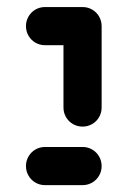

<svg xmlns="http://www.w3.org/2000/svg" viewBox="-20 -539 371 559"><path d="M55.6 -463Q55.6 -478.1 63 -490.9Q70.4 -503.7 83.1 -511.1Q95.9 -518.5 111.1 -518.5H220.4Q235.6 -518.5 248.3 -511.1Q261.1 -503.7 268.5 -490.9Q275.9 -478.1 275.9 -463Q275.9 -447.8 268.5 -435Q261.1 -422.2 248.3 -414.8Q235.6 -407.4 220.4 -407.4H111.1Q95.9 -407.4 83.1 -414.8Q70.4 -422.2 63 -435Q55.6 -447.8 55.6 -463ZM220.4 -518.5Q235.6 -518.5 248.3 -511.1Q261.1 -503.7 268.5 -490.9Q275.9 -478.1 275.9 -463V-225.9Q275.9 -210.7 268.5 -198Q261.1 -185.2 248.3 -177.8Q235.6 -170.4 220.4 -170.4Q205.2 -170.4 192.4 -177.8Q179.6 -185.2 172.2 -198Q164.8 -210.7 164.8 -225.9V-463Q164.8 -478.1 172.2 -490.9Q179.6 -503.7 192.4 -511.1Q205.2 -518.5 220.4 -518.5ZM55.6 -55.6Q55.6 -70.7 63 -83.5Q70.4 -96.3 83.1 -103.7Q95.9 -111.1 111.1 -111.1H220.4Q235.6 -111.1 248.3 -103.7Q261.1 -96.3 268.5 -83.5Q275.9 -70.7 275.9 -55.6Q275.9 -40.4 268.5 -27.6Q261.1 -14.8 248.3 -7.4Q235.6 0 220.4 0H111.1Q95.9 0 83.1 -7.4Q70.4 -14.8 63 -27.6Q55.6 -40.4 55.6 -55.6Z"/></svg>

Font: 26F Galaxy Sans Black
Style: Regular
Weight: 900
Designer: C₂₉H₂₅N₃O₅
Version: Version 1.100